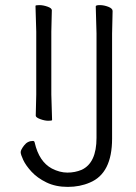

<svg xmlns="http://www.w3.org/2000/svg" viewBox="-20 -720 532 752"><path d="M421 -677 419 -588V-177Q419 -41 332 -5Q293 12 245.5 12Q198 12 162 -5.5Q126 -23 103.5 -47.5Q81 -72 71 -93.5Q61 -115 61 -124Q61 -133 74.5 -150.5Q88 -168 109 -168Q115 -168 116 -161Q133 -87 183 -60Q214 -44 244 -44Q274 -44 300 -55Q358 -82 358 -180V-589L355 -695Q355 -700 371 -700Q387 -700 404 -693.5Q421 -687 421 -677ZM120 -267 122 -350V-596L119 -697Q119 -700 134 -700Q149 -700 166 -694Q183 -688 183 -680L181 -596V-350L184 -250Q184 -247 169.5 -247Q155 -247 137.5 -253.5Q120 -260 120 -267Z"/></svg>

Font: ToneOZ-Pinyin-WenKai-Light
Style: Light
Weight: 300
Designer: Fontworks Inc.
Foundry: ToneOZ
Version: Version 0.240331